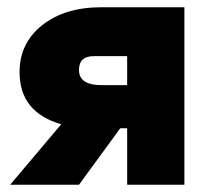

<svg xmlns="http://www.w3.org/2000/svg" viewBox="-20 -510 591 530"><path d="M8 0 149 -167Q34 -200 34 -311Q34 -391 96.5 -440.5Q159 -490 260 -490H489V0H331V-156H312L198 0ZM260 -275H331V-355H239Q198 -355 198 -317Q198 -275 260 -275Z"/></svg>

Font: Cantarell Extra Bold
Style: Regular
Weight: 800
Designer: Dave Crossland, Nikolaus Waxweiler, Florian Fecher, Jacques Le Bailly, Eben Sorkin, Alexei Vanyashin, Alexios Zavras, Em
Version: Version 0.303